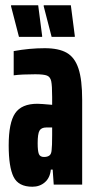

<svg xmlns="http://www.w3.org/2000/svg" viewBox="-20 -701 358 729"><path d="M13 -149Q13 -235 37.5 -271Q62 -307 122 -307Q134 -307 178 -303V-333Q178 -376 174.5 -392.5Q171 -409 158.5 -414Q146 -419 114 -419Q62 -419 32 -415V-507Q92 -518 150 -518Q203 -518 233.5 -500.5Q264 -483 278 -440.5Q292 -398 292 -322V0H184L180 -57H173Q170 -26 150.5 -9Q131 8 103 8Q50 8 31.5 -29.5Q13 -67 13 -149ZM176 -131Q178 -146 178 -188V-217H156Q137 -217 130 -205Q123 -193 123 -157Q123 -128 127.5 -116.5Q132 -105 147 -105Q160 -105 167.5 -110.5Q175 -116 176 -131ZM52 -561 22 -677V-681H125L140 -565V-561ZM176 -561 146 -677V-681H249L264 -565V-561Z"/></svg>

Font: Saira Ultra Condensed ExtraBold
Style: Regular
Weight: 800
Width: 1
Designer: Hector Gatti with collaboration of the Omnibus-Type team
Foundry: Omnibus-Type
Version: Version 1.001; ttfautohint (v1.8)